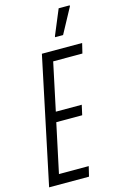

<svg xmlns="http://www.w3.org/2000/svg" viewBox="-134 -953 634 1009"><g transform="rotate(-15 183.0 -448.0)"><path d="M2 0 147 -688H366L353 -634H194L139 -375H280L268 -321H127L70 -54H232L219 0ZM237 -754V-759L294 -896H354V-891L280 -754Z"/></g></svg>

Font: Saira UltraCondensed
Style: Italic
Weight: 400
Width: 1
Italic angle: -12°
Designer: Hector Gatti with collaboration of the Omnibus-Type team
Foundry: Omnibus-Type
Version: Version 1.101